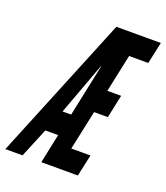

<svg xmlns="http://www.w3.org/2000/svg" viewBox="-165 -829 799 923"><g transform="rotate(20 234.0 -367.5)"><path d="M-29.5 0H58.5L120.5 -150H186L154.5 0H341.5L365.5 -111H267.5L310.5 -313H381L406 -431H335.5L376.5 -624H474.5L498.5 -735H271ZM167 -264 266 -532H267.5L211 -264Z"/></g></svg>

Font: League Gothic SemiCondensed Italic
Style: Regular
Weight: 400
Width: 4
Designer: The League of Moveable Type
Version: Version 1.600; ttfautohint (v1.8.3)